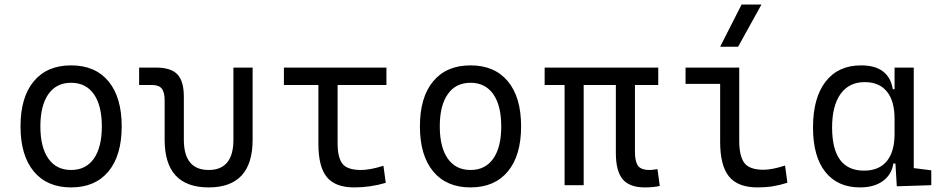

<svg xmlns="http://www.w3.org/2000/svg" viewBox="-20 -815 4142 845"><path d="M293 9.8Q187 9.8 128.7 -60.5Q70.3 -130.9 70.3 -258.8Q70.3 -387.2 128.7 -457.3Q187 -527.3 293 -527.3Q398.9 -527.3 457.3 -457.3Q515.6 -387.2 515.6 -258.8Q515.6 -130.9 457.3 -60.5Q398.9 9.8 293 9.8ZM293 -66.9Q357.9 -66.9 393.1 -116.9Q428.2 -167 428.2 -258.8Q428.2 -350.6 393.1 -400.6Q357.9 -450.7 293 -450.7Q228 -450.7 192.9 -400.6Q157.7 -350.6 157.7 -258.8Q157.7 -167 192.9 -116.9Q228 -66.9 293 -66.9Z M898.4 9.8Q704.6 9.8 704.6 -200.2V-372.6Q704.6 -409.2 691.9 -425Q679.2 -440.9 649.9 -440.9H592.3V-517.6H665.5Q732.4 -517.6 760.7 -487.8Q789.1 -458 789.1 -389.2V-200.2Q789.1 -66.9 898.4 -66.9Q1007.3 -66.9 1007.3 -200.2V-517.6H1091.8V-200.2Q1091.8 9.8 898.4 9.8Z M1538.6 9.8Q1455.6 9.8 1418.5 -35.6Q1381.3 -81.1 1381.3 -181.2V-440.9H1229.5V-517.6H1680.7V-440.9H1465.8V-184.1Q1465.8 -122.6 1486.8 -94.7Q1507.8 -66.9 1569.3 -66.9Q1608.4 -66.9 1667.5 -85.4L1677.7 -10.3Q1609.9 9.8 1538.6 9.8Z M2050.8 9.8Q1944.8 9.8 1886.5 -60.5Q1828.1 -130.9 1828.1 -258.8Q1828.1 -387.2 1886.5 -457.3Q1944.8 -527.3 2050.8 -527.3Q2156.7 -527.3 2215.1 -457.3Q2273.4 -387.2 2273.4 -258.8Q2273.4 -130.9 2215.1 -60.5Q2156.7 9.8 2050.8 9.8ZM2050.8 -66.9Q2115.7 -66.9 2150.9 -116.9Q2186 -167 2186 -258.8Q2186 -350.6 2150.9 -400.6Q2115.7 -450.7 2050.8 -450.7Q1985.8 -450.7 1950.7 -400.6Q1915.5 -350.6 1915.5 -258.8Q1915.5 -167 1950.7 -116.9Q1985.8 -66.9 2050.8 -66.9Z M2817.9 9.8Q2750.5 9.8 2720.5 -26.1Q2690.4 -62 2690.4 -141.6V-440.9H2548.8V0H2464.8V-440.9H2377V-517.6H2877V-440.9H2774.4V-146.5Q2774.4 -105 2787.6 -85.9Q2800.8 -66.9 2839.4 -66.9Q2845.7 -66.9 2853.8 -67.9Q2861.8 -68.8 2873.5 -70.8L2883.8 3.4Q2855.5 9.8 2817.9 9.8Z M3314 9.8Q3227.5 9.8 3188.5 -38.1Q3149.4 -85.9 3149.4 -190.4V-445.8H2997.1V-517.6H3233.4V-195.3Q3233.4 -128.9 3255.6 -98.4Q3277.8 -67.9 3340.3 -67.9Q3377.9 -67.9 3435.1 -86.4L3445.3 -10.7Q3411.6 0 3380.6 4.9Q3349.6 9.8 3314 9.8ZM3149.4 -609.4 3243.7 -794.9H3331.1L3228.5 -609.4Z M3765.1 9.8Q3666.5 9.8 3612.3 -58.3Q3558.1 -126.5 3558.1 -253.9Q3558.1 -384.3 3613.5 -455.8Q3668.9 -527.3 3769.5 -527.3Q3832 -527.3 3866.7 -500.2Q3901.4 -473.1 3909.2 -422.4H3917V-517.6H4001.5V-75.2L4078.6 -65.4V0L3926.8 4.9L3920.9 -95.2H3911.6Q3904.8 -47.4 3866.2 -18.8Q3827.6 9.8 3765.1 9.8ZM3917 -225.1V-292.5Q3917 -370.6 3883.3 -412.1Q3849.6 -453.6 3785.6 -453.6Q3716.8 -453.6 3679.4 -401.6Q3642.1 -349.6 3642.1 -253.9Q3642.1 -64 3782.7 -64Q3848.1 -64 3882.6 -105.5Q3917 -147 3917 -225.1Z"/></svg>

Font: Cascadia Mono NF SemiLight
Style: Regular
Weight: 350
Monospace: yes
Designer: Aaron Bell
Foundry: Saja Typeworks
Version: Version 2404.023; ttfautohint (v1.8.4)